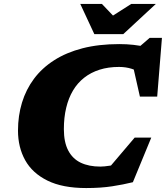

<svg xmlns="http://www.w3.org/2000/svg" viewBox="-20 -936 839 971"><path d="M598 -112.5 495 -44.5 661 -240H745L652 -14.5Q603.5 -2.5 546.8 6.2Q490 15 416 15Q296 15 219.8 -22.8Q143.5 -60.5 107.2 -126Q71 -191.5 71 -275.5Q71 -350.5 91.2 -417Q111.5 -483.5 152 -537.8Q192.5 -592 253.8 -631.2Q315 -670.5 397.2 -691.8Q479.5 -713 583 -713Q621.5 -713 654.8 -709.2Q688 -705.5 718.5 -698.2Q749 -691 778 -680L654 -673L737 -744.5H799L775 -447.5H687.5L639 -662L696.5 -562Q676 -578.5 646.2 -588Q616.5 -597.5 582 -597.5Q527.5 -597.5 483.5 -583.5Q439.5 -569.5 405.8 -543Q372 -516.5 349.2 -478.2Q326.5 -440 314.8 -391Q303 -342 303 -283Q303 -217 325 -175Q347 -133 388.2 -113.2Q429.5 -93.5 487.5 -93.5Q506.5 -93.5 536.5 -98.2Q566.5 -103 598 -112.5ZM768 -916 603.5 -763.5H457L386 -916H495.5L566 -842H527.5L643.5 -916Z"/></svg>

Font: Newsreader 9pt ExtraBold
Style: Italic
Weight: 800
Italic angle: -17°
Designer: Hugues Gentile
Foundry: Production Type
Version: Version 1.003